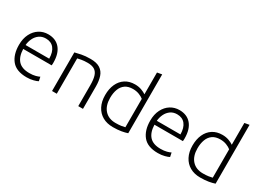

<svg xmlns="http://www.w3.org/2000/svg" viewBox="-35 -1456 2890 2145"><g transform="rotate(30 1410.0 -383.0)"><path d="M310 10Q177 10 116.5 -63.5Q56 -137 56 -262Q56 -344 86.5 -404Q117 -464 168 -496Q219 -528 282 -528Q380 -528 434.5 -464Q489 -400 489 -281Q489 -273 488.5 -263.5Q488 -254 487 -246H120Q123 -148 169.5 -97Q216 -46 313 -46Q359 -46 392 -55Q425 -64 441 -73L452 -21Q436 -11 396.5 -0.5Q357 10 310 10ZM121 -297H426Q425 -382 388 -428Q351 -474 283 -474Q234 -474 199 -449Q164 -424 144.5 -383.5Q125 -343 121 -297Z M634 0V-498Q664 -506 713 -516Q762 -526 829 -526Q908 -526 952.5 -497Q997 -468 1015 -414.5Q1033 -361 1033 -288V0H972V-268Q972 -341 958.5 -385.5Q945 -430 912.5 -451Q880 -472 821 -472Q776 -472 741 -465.5Q706 -459 695 -456V0Z M1422 10Q1346 10 1289.5 -22Q1233 -54 1201.5 -114.5Q1170 -175 1170 -258Q1170 -339 1197.5 -399.5Q1225 -460 1277 -494Q1329 -528 1402 -528Q1448 -528 1486 -514Q1524 -500 1546 -484V-765L1607 -776V-17Q1576 -6 1530 2Q1484 10 1422 10ZM1426 -45Q1468 -45 1498.5 -49.5Q1529 -54 1546 -59V-425Q1525 -443 1488.5 -457.5Q1452 -472 1408 -472Q1347 -472 1308.5 -445Q1270 -418 1252 -369.5Q1234 -321 1234 -259Q1234 -158 1285 -101.5Q1336 -45 1426 -45Z M2003 10Q1870 10 1809.5 -63.5Q1749 -137 1749 -262Q1749 -344 1779.5 -404Q1810 -464 1861 -496Q1912 -528 1975 -528Q2073 -528 2127.5 -464Q2182 -400 2182 -281Q2182 -273 2181.5 -263.5Q2181 -254 2180 -246H1813Q1816 -148 1862.5 -97Q1909 -46 2006 -46Q2052 -46 2085 -55Q2118 -64 2134 -73L2145 -21Q2129 -11 2089.5 -0.5Q2050 10 2003 10ZM1814 -297H2119Q2118 -382 2081 -428Q2044 -474 1976 -474Q1927 -474 1892 -449Q1857 -424 1837.5 -383.5Q1818 -343 1814 -297Z M2549 10Q2473 10 2416.5 -22Q2360 -54 2328.5 -114.5Q2297 -175 2297 -258Q2297 -339 2324.5 -399.5Q2352 -460 2404 -494Q2456 -528 2529 -528Q2575 -528 2613 -514Q2651 -500 2673 -484V-765L2734 -776V-17Q2703 -6 2657 2Q2611 10 2549 10ZM2553 -45Q2595 -45 2625.5 -49.5Q2656 -54 2673 -59V-425Q2652 -443 2615.5 -457.5Q2579 -472 2535 -472Q2474 -472 2435.5 -445Q2397 -418 2379 -369.5Q2361 -321 2361 -259Q2361 -158 2412 -101.5Q2463 -45 2553 -45Z"/></g></svg>

Font: Ubuntu Sans Light
Style: Regular
Weight: 300
Designer: Dalton Maag Ltd
Foundry: Dalton Maag Ltd
Version: Version 1.006; ttfautohint (v1.8.4.7-5d5b)